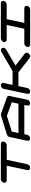

<svg xmlns="http://www.w3.org/2000/svg" viewBox="1926 -2676 749 4642"><g transform="rotate(-90 2301.0 -354.5)"><path d="M1142.6 -709Q1171.9 -709 1188.5 -688.5Q1200.7 -673.3 1200.7 -653.8Q1200.7 -646.5 1198.7 -638.2Q1192.4 -608.4 1167 -587.6Q1141.6 -566.9 1112.3 -566.9H758.3L652.8 -70.8Q646.5 -41.5 621.3 -20.8Q596.2 0 566.9 0Q537.1 0 521 -21Q508.8 -35.6 508.8 -55.2Q508.8 -62.5 510.7 -70.8L616.2 -566.9H262.2Q232.9 -566.9 216.3 -587.9Q204.6 -602.5 204.6 -622.1Q204.6 -629.9 206.5 -638.2Q212.9 -667.5 238 -688.2Q263.2 -709 292.5 -709Z M2115.2 -283.2 2149.9 -444.8 1820.3 -563 1441.4 -444.8 1406.7 -283.2ZM2211.9 -70.8Q2205.6 -41.5 2180.4 -20.8Q2155.3 0 2126 0Q2096.7 0 2080.6 -21Q2068.4 -35.6 2068.4 -55.2Q2068.4 -62.5 2070.3 -70.8L2085.4 -141.6H1377L1361.8 -70.8Q1355.5 -41.5 1330.1 -20.8Q1304.7 0 1275.4 0Q1246.1 0 1230 -21Q1217.8 -35.6 1217.8 -55.2Q1217.8 -62.5 1219.7 -70.8L1310.1 -496.1Q1319.8 -543 1372.6 -563L1373.5 -563.5H1374L1828.1 -705.1Q1839.4 -708.5 1851.1 -708.5Q1862.8 -708.5 1873 -705.1L2266.6 -563.5H2267.6L2268.1 -563Q2304.2 -546.4 2304.2 -512.2Q2304.2 -504.4 2302.2 -496.1Z M3326.7 -129.9Q3347.7 -112.8 3347.7 -86.9Q3347.7 -79.1 3345.7 -70.8Q3339.4 -41.5 3314.2 -20.8Q3289.1 0 3259.8 0Q3237.3 0 3222.2 -12.2L2873 -283.7L2540.5 -284.2L2495.1 -70.8Q2488.8 -41.5 2463.6 -20.8Q2438.5 0 2409.2 0Q2379.9 0 2363.8 -21Q2351.6 -35.6 2351.6 -55.2Q2351.6 -62.5 2353.5 -70.8L2474.1 -637.7Q2480 -667 2505.1 -687.7Q2530.3 -708.5 2559.6 -708.5Q2588.9 -708.5 2605.5 -688.5Q2617.2 -673.3 2617.2 -653.3Q2617.2 -646 2615.7 -637.7L2570.3 -425.8L2903.3 -425.3L3367.7 -696.3Q3387.7 -708.5 3410.2 -708.5Q3439.5 -708.5 3456.1 -688Q3467.8 -672.4 3467.8 -652.8Q3467.8 -645.5 3466.3 -637.7Q3458.5 -601.1 3421.9 -578.6L3037.6 -354.5Z M4423.8 -142.1Q4453.1 -142.1 4469.2 -121.6Q4481.4 -106.4 4481.4 -86.9Q4481.4 -79.6 4479.5 -71.3Q4473.1 -42 4448 -21Q4422.9 0 4393.6 0H3543Q3513.7 0 3497.6 -21Q3485.4 -36.1 3485.4 -55.7Q3485.4 -63 3487.3 -71.3Q3493.7 -100.6 3518.8 -121.3Q3543.9 -142.1 3573.2 -142.1H3927.7L4018.1 -567.4H3663.6Q3634.3 -567.4 3618.2 -588.4Q3606 -603 3606 -622.6Q3606 -629.9 3607.9 -638.2Q3614.3 -667.5 3639.4 -688.2Q3664.6 -709 3693.8 -709H4544.4Q4573.7 -709 4589.8 -688.5Q4602.1 -673.3 4602.1 -653.8Q4602.1 -646.5 4600.1 -638.2Q4593.8 -608.9 4568.6 -588.1Q4543.5 -567.4 4514.2 -567.4H4159.7L4069.3 -142.1Z"/></g></svg>

Font: Robtronika
Style: Italic
Weight: 400
Italic angle: -12°
Designer: GGBot
Version: 1.00